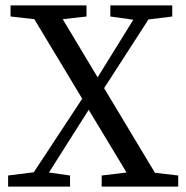

<svg xmlns="http://www.w3.org/2000/svg" viewBox="-20 -690 688 710"><path d="M19 -629V-670H300V-629L212 -619L341 -404L473 -617L388 -629V-670H617V-629L529 -618L365 -364L553 -51L639 -41V0H356V-41L448 -52L308 -284L161 -52L239 -41V0H10V-41L105 -53L284 -325L107 -619Z"/></svg>

Font: Source Serif 4
Style: Regular
Weight: 400
Designer: Frank Grießhammer
Foundry: Adobe
Version: Version 4.005;hotconv 1.1.0;makeotfexe 2.6.0